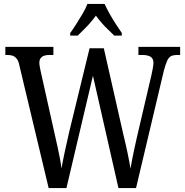

<svg xmlns="http://www.w3.org/2000/svg" viewBox="-20 -951 936 971"><path d="M78 -620Q74 -641 65.5 -652.5Q57 -664 46 -668.5Q35 -673 18 -673H7V-714H250V-673H230Q204 -673 191.5 -663Q179 -653 179 -634Q179 -624 181.5 -612.5Q184 -601 186 -589L259 -262Q266 -232 272 -204Q278 -176 283 -149.5Q288 -123 291 -99Q298 -139 308 -185.5Q318 -232 330 -284L433 -707H505L604 -270Q616 -221 625 -178Q634 -135 640 -98Q644 -122 648.5 -145Q653 -168 658.5 -194Q664 -220 671 -251L746 -572Q749 -585 752.5 -604Q756 -623 756 -633Q756 -655 741.5 -664Q727 -673 699 -673H680V-714H891V-673H874Q858 -673 846 -667.5Q834 -662 826 -645Q818 -628 809 -595L668 0H579L450 -568L316 0H226ZM335 -784Q349 -803 365.5 -829Q382 -855 398 -882Q414 -909 422 -931H509Q519 -909 534 -882Q549 -855 566 -829Q583 -803 596 -784V-771H558Q543 -786 526 -802Q509 -818 493.5 -836Q478 -854 465 -872Q452 -854 436.5 -836Q421 -818 404.5 -802Q388 -786 373 -771H335Z"/></svg>

Font: Noto Serif Khmer Condensed
Style: Regular
Weight: 400
Width: 3
Designer: Danh Hong and the Monotype Design Team
Foundry: Monotype Imaging Inc.
Version: Version 2.004